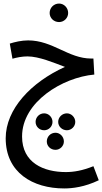

<svg xmlns="http://www.w3.org/2000/svg" viewBox="-20 -667 575 1079"><path d="M312 -543C340 -543 363 -566 363 -594C363 -623 340 -647 312 -647C282 -647 259 -623 259 -594C259 -566 282 -543 312 -543ZM341 392C387 392 456 384 535 346L505 267C443 292 394 300 350 300C225 300 104 248 104 100C104 -94 331 -232 510 -248L505 -338H493C364 -338 277 -440 138 -440C101 -440 63 -431 35 -422L50 -337C74 -344 105 -350 134 -350C199 -350 281 -315 345 -291C155 -205 12 -54 12 110C12 303 164 392 341 392ZM228 65C254 65 275 44 275 18C275 -8 254 -30 228 -30C201 -30 180 -8 180 18C180 44 201 65 228 65ZM356 65C381 65 403 44 403 18C403 -8 381 -30 356 -30C329 -30 307 -8 307 18C307 44 329 65 356 65ZM292 175C317 175 339 154 339 128C339 101 317 79 292 79C264 79 243 101 243 128C243 154 264 175 292 175Z"/></svg>

Font: Noto Sans Arabic ExtCond Med
Style: Regular
Weight: 500
Width: 2
Designer: Monotype Design Team, Nadine Chahine, Nizar Qandah and Khaled Hosny
Foundry: Monotype Imaging Inc.
Version: Version 2.012